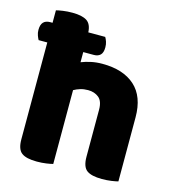

<svg xmlns="http://www.w3.org/2000/svg" viewBox="-105 -780 801 877"><g transform="rotate(15 295.5 -341.5)"><path d="M224 -1Q213 2 192.5 5Q172 8 148 8Q98 8 76 -8.5Q54 -25 54 -72V-530H13Q9 -537 4.5 -549Q0 -561 0 -575Q0 -600 11 -611.5Q22 -623 42 -623H54V-682Q65 -685 85.5 -688Q106 -691 130 -691Q176 -691 198.5 -676.5Q221 -662 223 -623H303Q308 -615 312 -603Q316 -591 316 -577Q316 -552 305 -541Q294 -530 274 -530H224V-482Q244 -490 269 -495.5Q294 -501 323 -501Q422 -501 477 -451.5Q532 -402 532 -304V-1Q521 2 500.5 5Q480 8 456 8Q406 8 384 -8.5Q362 -25 362 -72V-294Q362 -335 341.5 -351.5Q321 -368 291 -368Q271 -368 254.5 -363Q238 -358 224 -350V-1Z"/></g></svg>

Font: Baloo Bhaina 2 ExtraBold
Style: Regular
Weight: 800
Designer: Yesha Goshar, Manish Minz, Shuchita Grover and Ek Type
Foundry: Ek Type
Version: Version 1.640;hotconv 1.0.111;makeotfexe 2.5.65597; ttfautoh